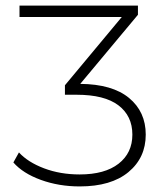

<svg xmlns="http://www.w3.org/2000/svg" viewBox="-20 -664 593 689"><path d="M503 -181Q503 -98 441 -46.5Q379 5 266 5Q191 5 126.5 -18.5Q62 -42 28 -81L48 -117Q80 -82 138 -60Q196 -38 266 -38Q356 -38 405.5 -76.5Q455 -115 455 -181Q455 -248 405 -286Q355 -324 255 -324H213V-358L417 -603H50V-644H475V-611L268 -363Q383 -362 443 -312.5Q503 -263 503 -181Z"/></svg>

Font: Montserrat Ace
Style: Light
Weight: 300
Designer: Julieta Ulanovsky
Foundry: Julieta Ulanovsky
Version: Version 1